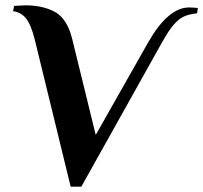

<svg xmlns="http://www.w3.org/2000/svg" viewBox="-20 -690 762 720"><path d="M110 -543Q96 -598 77.5 -621Q59 -644 29 -648L33 -668L75 -670Q141 -670 186.5 -645Q232 -620 251 -543L339 -184L535 -530Q610 -662 689 -662Q704 -662 722 -660L719 -640Q689 -637 669.5 -628Q650 -619 631 -597Q612 -575 587 -530L285 10H245Z"/></svg>

Font: Philosopher
Style: Bold Italic
Weight: 700
Italic angle: -10°
Designer: Jovanny Lemonad
Foundry: Jovanny Lemonad
Version: Version 2.000